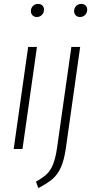

<svg xmlns="http://www.w3.org/2000/svg" viewBox="-20 -762 481 982"><path d="M169 -522 95 0H50L124 -522ZM138 -705Q138 -721 148.5 -731.5Q159 -742 175 -742Q188 -742 196.5 -734Q205 -726 205 -713Q205 -697 194.5 -686Q184 -675 168 -675Q155 -675 146.5 -683.5Q138 -692 138 -705ZM164 167Q198 148 218 129.5Q238 111 251 79.5Q264 48 272 -7L345 -522H390L317 -5Q308 58 291 95Q274 132 248 154Q222 176 176 200ZM359 -705Q359 -721 369.5 -731.5Q380 -742 396 -742Q409 -742 417.5 -734Q426 -726 426 -713Q426 -697 415.5 -686Q405 -675 389 -675Q376 -675 367.5 -683.5Q359 -692 359 -705Z"/></svg>

Font: Fira Sans Extra Condensed ExtraLight
Style: Italic
Weight: 275
Width: 3
Italic angle: -8°
Designer: Carrois Corporate & Edenspiekermann AG
Foundry: Carrois Corporate GbR & Edenspiekermann AG
Version: Version 4.203